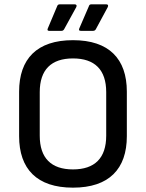

<svg xmlns="http://www.w3.org/2000/svg" viewBox="-20 -852 672 884"><path d="M352 -710H408C414 -710 418 -712 421 -717L476 -819C480 -827 477 -832 470 -832H400C395 -832 391 -830 389 -823L345 -721C342 -714 344 -710 352 -710ZM206 -710H263C268 -710 272 -712 275 -717L331 -819C335 -827 332 -832 324 -832H255C250 -832 245 -830 243 -823L200 -721C197 -714 199 -710 206 -710ZM316 12C482 12 564 -74 564 -225V-430C564 -581 482 -667 316 -667C150 -667 68 -581 68 -430V-225C68 -74 150 12 316 12ZM316 -72C216 -72 163 -124 163 -227V-428C163 -531 216 -583 316 -583C416 -583 469 -531 469 -428V-227C469 -124 416 -72 316 -72Z"/></svg>

Font: Sofia Sans Cond SemiBold
Style: Regular
Weight: 600
Width: 3
Designer: Botio Nikoltchev, Ani Petrova
Foundry: lettersoup
Version: Version 4.100